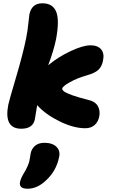

<svg xmlns="http://www.w3.org/2000/svg" viewBox="-20 -780 718 1178"><path d="M110.8 9.8Q2.4 9.8 30.8 -137.2Q36.1 -163.1 78.4 -305.7Q120.6 -448.2 140.1 -543.9Q149.4 -589.8 153.8 -634.8Q158.2 -679.7 160.2 -690.9Q173.8 -759.8 240.2 -759.8Q303.2 -759.8 324.5 -708.7Q345.7 -657.7 324.2 -541Q310.5 -472.2 275.9 -379.9Q339.4 -432.1 414.6 -467Q489.7 -502 535.2 -502Q579.6 -502 600.6 -477.1Q621.6 -452.1 611.8 -407.2Q605.5 -373.5 584.7 -352.8Q564 -332 513.2 -317.9Q452.1 -300.3 408.2 -275.4Q364.3 -250.5 361.8 -236.8Q360.4 -228.5 373.5 -218.8Q386.7 -209 423.1 -195.8Q459.5 -182.6 518.1 -168Q563.5 -158.2 579.8 -129.9Q596.2 -101.6 588.9 -64.9Q582 -31.2 559.8 -12.2Q537.6 6.8 502.9 6.8Q431.6 6.8 345.2 -35.6Q258.8 -78.1 208 -134.8Q199.7 -81.5 193.8 -47.9Q182.1 9.8 110.8 9.8ZM148.9 377.9Q121.6 377.9 110.1 367.2Q98.6 356.4 103 335.9Q107.4 314.5 126 283.2Q139.6 261.7 148.2 241.7Q156.7 221.7 159.4 211.4Q162.1 201.2 164.6 183.8Q167 166.5 168 162.1Q173.3 132.8 195.1 114.5Q216.8 96.2 252 96.2Q301.3 96.2 326.2 120.6Q351.1 145 342.8 183.1Q325.2 272 256.8 332Q205.6 377.9 148.9 377.9Z"/></svg>

Font: Shantell Sans Irregular
Style: Italic
Weight: 800
Italic angle: -11.31°
Designer: Stephen Nixon, Anya Danilova, Shantell Martin
Foundry: Arrow Type
Version: Version 1.006;[9816181b4]